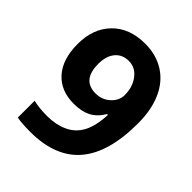

<svg xmlns="http://www.w3.org/2000/svg" viewBox="-203 -845 978 978"><g transform="rotate(45 285.5 -356.0)"><path d="M178.2 -480.5Q178.2 -363.8 274.9 -363.8Q320.8 -363.8 353.5 -393.8Q386.2 -423.8 386.2 -462.9Q386.2 -521 355.7 -561Q325.2 -601.1 278.3 -601.1Q231.4 -601.1 204.8 -568.8Q178.2 -536.6 178.2 -480.5ZM536.1 -409.2Q536.1 -198.2 447.3 -94.2Q358.4 9.8 178.2 9.8Q114.7 9.8 82 2.9V-118.2Q123 -107.9 183.6 -107.9Q244.1 -107.9 292.7 -130.1Q341.3 -152.3 367.2 -200Q393.1 -247.6 397 -331.1H391.1Q362.8 -285.2 325.7 -266.6Q288.6 -248 232.9 -248Q139.6 -248 85.9 -308.1Q32.2 -368.2 32.2 -478.5Q32.2 -588.9 97.4 -655.5Q162.6 -722.2 274.9 -722.2Q354 -722.2 413.3 -685.1Q472.7 -647.9 504.4 -577.4Q536.1 -506.8 536.1 -409.2Z"/></g></svg>

Font: OpenSans-Bold
Style: Bold
Weight: 700
Foundry: Ascender Corporation
Version: Version 1.10